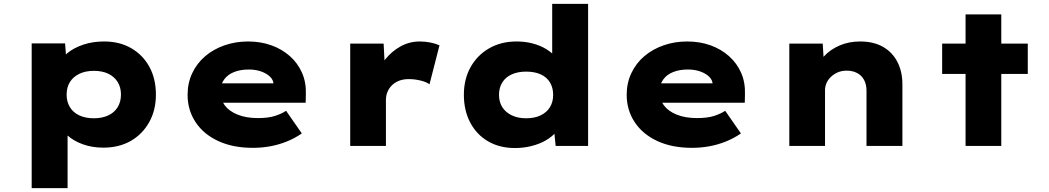

<svg xmlns="http://www.w3.org/2000/svg" viewBox="-20 -760 5465 1000"><path d="M145 220V-534H319L328 -415L291 -424Q298 -456 330.5 -483Q363 -510 412.5 -527Q462 -544 522 -544Q603 -544 663.5 -509Q724 -474 758 -412Q792 -350 792 -267Q792 -186 757 -123.5Q722 -61 661 -26Q600 9 518 9Q460 9 411.5 -8.5Q363 -26 331 -55Q299 -84 290 -117L332 -131V220ZM469 -144Q512 -144 544 -159Q576 -174 593 -202Q610 -230 610 -267Q610 -306 592.5 -333.5Q575 -361 544 -376Q513 -391 469 -391Q425 -391 393 -375.5Q361 -360 344 -332.5Q327 -305 327 -267Q327 -230 344 -202Q361 -174 393 -159Q425 -144 469 -144Z M1297 10Q1193 10 1116.5 -25.5Q1040 -61 998.5 -124Q957 -187 957 -266Q957 -328 981.5 -379.5Q1006 -431 1049 -467.5Q1092 -504 1149.5 -524Q1207 -544 1272 -544Q1338 -544 1393.5 -524Q1449 -504 1490 -467.5Q1531 -431 1553 -381Q1575 -331 1573 -270L1572 -225H1074L1051 -326H1423L1405 -301V-320Q1404 -344 1386 -361Q1368 -378 1339.5 -388Q1311 -398 1276 -398Q1233 -398 1199.5 -385Q1166 -372 1147 -345.5Q1128 -319 1128 -281Q1128 -242 1150.5 -211.5Q1173 -181 1217.5 -163Q1262 -145 1323 -145Q1378 -145 1413 -156.5Q1448 -168 1470 -183L1552 -65Q1514 -39 1472.5 -22.5Q1431 -6 1387 2Q1343 10 1297 10Z M1804 0V-533H1978L1988 -343L1938 -354Q1952 -407 1986 -450Q2020 -493 2066.5 -518.5Q2113 -544 2166 -544Q2195 -544 2222 -538.5Q2249 -533 2269 -524L2217 -321Q2201 -333 2170.5 -340.5Q2140 -348 2109 -348Q2080 -348 2057.5 -339Q2035 -330 2020 -314.5Q2005 -299 1997.5 -280Q1990 -261 1990 -238V0Z M2662 11Q2582 11 2522 -24Q2462 -59 2429 -122Q2396 -185 2396 -266Q2396 -348 2431 -410.5Q2466 -473 2528 -508.5Q2590 -544 2670 -544Q2716 -544 2755 -533.5Q2794 -523 2824.5 -504.5Q2855 -486 2874.5 -462.5Q2894 -439 2899 -413L2856 -401V-740H3043V0H2874L2861 -130L2898 -119Q2894 -93 2874 -70Q2854 -47 2822 -28.5Q2790 -10 2748.5 0.5Q2707 11 2662 11ZM2720 -144Q2765 -144 2796.5 -159.5Q2828 -175 2844.5 -202Q2861 -229 2861 -266Q2861 -303 2844.5 -330.5Q2828 -358 2796.5 -372.5Q2765 -387 2720 -387Q2677 -387 2645 -372.5Q2613 -358 2596 -330.5Q2579 -303 2579 -266Q2579 -229 2596 -202Q2613 -175 2645 -159.5Q2677 -144 2720 -144Z M3584 10Q3480 10 3403.5 -25.5Q3327 -61 3285.5 -124Q3244 -187 3244 -266Q3244 -328 3268.5 -379.5Q3293 -431 3336 -467.5Q3379 -504 3436.5 -524Q3494 -544 3559 -544Q3625 -544 3680.5 -524Q3736 -504 3777 -467.5Q3818 -431 3840 -381Q3862 -331 3860 -270L3859 -225H3361L3338 -326H3710L3692 -301V-320Q3691 -344 3673 -361Q3655 -378 3626.5 -388Q3598 -398 3563 -398Q3520 -398 3486.5 -385Q3453 -372 3434 -345.5Q3415 -319 3415 -281Q3415 -242 3437.5 -211.5Q3460 -181 3504.5 -163Q3549 -145 3610 -145Q3665 -145 3700 -156.5Q3735 -168 3757 -183L3839 -65Q3801 -39 3759.5 -22.5Q3718 -6 3674 2Q3630 10 3584 10Z M4091 0V-533H4265L4273 -403L4228 -390Q4240 -432 4272 -467Q4304 -502 4352.5 -523Q4401 -544 4460 -544Q4530 -544 4579 -516Q4628 -488 4654 -437.5Q4680 -387 4680 -321V0H4493V-289Q4493 -320 4480.5 -343.5Q4468 -367 4444.5 -379.5Q4421 -392 4390 -392Q4363 -392 4342 -382.5Q4321 -373 4306 -358Q4291 -343 4284 -325.5Q4277 -308 4277 -290V0H4185Q4144 0 4120.5 0Q4097 0 4091 0Z M5009 0V-685H5195V0ZM4887 -375V-533H5333V-375Z"/></svg>

Font: Lexend Giga ExtraBold
Style: Regular
Weight: 800
Designer: Bonnie Shaver-Troup, Thomas Jockin
Foundry: Lexend
Version: Version 1.007